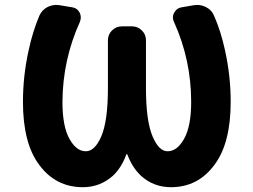

<svg xmlns="http://www.w3.org/2000/svg" viewBox="-20 -779 1040 788"><path d="M681.6 -10.7Q610.4 -10.7 558.6 -57.6Q522.5 -91.8 502.9 -144.5Q502 -146.5 500.5 -146.5Q499 -146.5 498 -144.5Q479.5 -91.8 443.4 -57.6Q390.6 -10.7 320.3 -10.7Q209 -10.7 141.6 -101.6Q107.4 -146.5 90.8 -211.9Q74.2 -276.4 74.2 -360.4Q74.2 -467.8 97.7 -573.2Q114.3 -650.4 141.6 -714.8Q152.3 -738.3 174.8 -750Q192.4 -758.8 210.9 -758.8Q216.8 -758.8 223.6 -757.8L276.4 -749Q296.9 -746.1 306.6 -727.5Q311.5 -717.8 311.5 -707Q311.5 -698.2 307.6 -688.5Q237.3 -533.2 236.3 -360.4Q236.3 -259.8 265.6 -208Q293.9 -158.2 332 -158.2Q369.1 -158.2 395.5 -218.8Q422.9 -282.2 422.9 -417V-613.3Q422.9 -637.7 439.9 -654.3Q457 -670.9 480.5 -670.9H521.5Q544.9 -670.9 562 -654.3Q579.1 -637.7 579.1 -613.3V-417Q579.1 -282.2 606.4 -218.8Q631.8 -158.2 668 -158.2Q707 -158.2 735.4 -209Q764.6 -260.7 764.6 -360.4Q764.6 -533.2 694.3 -688.5Q689.5 -698.2 689.5 -707Q689.5 -717.8 695.3 -727.5Q705.1 -746.1 725.6 -749L776.4 -757.8Q783.2 -758.8 789.1 -758.8Q807.6 -758.8 825.2 -750Q848.6 -738.3 858.4 -714.8Q886.7 -650.4 903.3 -573.2Q926.8 -467.8 926.8 -360.4Q926.8 -276.4 910.2 -211.9Q893.6 -146.5 859.4 -101.6Q792 -10.7 681.6 -10.7Z"/></svg>

Font: Rounded Mgen+ 1m bold
Style: Bold
Weight: 700
Designer: [Source Han Sans]
Ryoko NISHIZUKA  (kana & ideographs); Paul D. Hunt (Latin, Greek & Cyrillic); Wenlong ZHANG  (bopomofo
Version: Version 1.059.20150602